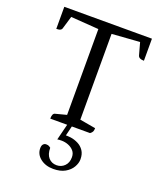

<svg xmlns="http://www.w3.org/2000/svg" viewBox="-163 -746 948 1120"><g transform="rotate(20 311.5 -185.5)"><path d="M186 0Q186 -16 190 -25Q194 -34 202 -36L286 -58L271 -38V-599L282 -586L87 -600L101 -609L75 -522Q73 -513 65 -508.5Q57 -504 40 -504V-641H584V-504Q568 -504 559 -508.5Q550 -513 547 -522L523 -609L537 -600L342 -586L353 -599V-39L337 -57L451 -37Q451 -24 447.5 -16Q444 -8 433 0ZM302 270Q254 270 222 245Q190 220 190 182Q190 165 197.5 157Q205 149 215 149Q228 149 234 153Q240 157 244 160Q244 200 263 221.5Q282 243 313 243Q342 243 362 223Q382 203 382 169Q382 145 368.5 129.5Q355 114 334.5 106Q314 98 292 98Q283 98 276.5 98.5Q270 99 266 100L291 0H320L302 74L290 62Q311 59 335.5 62.5Q360 66 382.5 77.5Q405 89 419 110Q433 131 433 163Q433 187 418.5 212Q404 237 375 253.5Q346 270 302 270Z"/></g></svg>

Font: Pitagon Serif
Style: Regular
Weight: 400
Designer: Travis Tran
Foundry: Pitagon
Version: Version 1.000;gftools[0.9.26]